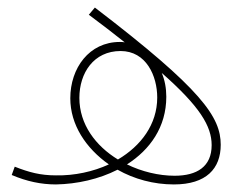

<svg xmlns="http://www.w3.org/2000/svg" viewBox="-20 -480 655 508"><path d="M440 8C526 8 564 -34 564 -97C564 -170 515 -243 231 -460L215 -441C250 -415 281 -391 310 -368C305 -369 301 -369 297 -369C216 -369 166 -300 166 -220C166 -150 207 -88 268 -45C227 -26 177 -15 128 -16C87 -16 57 -24 19 -39L11 -17C51 0 89 8 128 8C184 7 242 -6 291 -31C335 -6 387 8 440 8ZM190 -221C190 -287 228 -345 299 -345C367 -345 396 -279 396 -222C396 -151 353 -94 292 -58C233 -94 190 -151 190 -221ZM420 -224C420 -247 416 -268 408 -287C509 -198 540 -146 540 -96C540 -39 501 -15 442 -15C400 -15 355 -26 316 -45C377 -84 420 -144 420 -224Z"/></svg>

Font: Noto Sans Arabic SemCond Thin
Style: Regular
Weight: 100
Width: 4
Designer: Monotype Design Team, Nadine Chahine, Nizar Qandah and Khaled Hosny
Foundry: Monotype Imaging Inc.
Version: Version 2.012